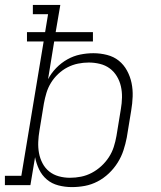

<svg xmlns="http://www.w3.org/2000/svg" viewBox="-35 -755 655 783"><path d="M258 8Q230 8 203 1Q176 -6 156 -23Q136 -40 124.5 -64Q113 -88 108 -114L89 0H-15V-38H52L143 -586H75V-624H149L161 -697H99V-735H211L192 -624H344V-586H186L161 -432Q174 -457 194.5 -478Q215 -499 240 -513Q265 -527 292 -532.5Q319 -538 346 -538Q346 -538 346 -538Q346 -538 346 -538Q374 -538 401.5 -531Q429 -524 449.5 -507.5Q470 -491 483 -467Q496 -443 501.5 -416.5Q507 -390 506 -361.5Q505 -333 500 -304L482 -194Q477 -168 468.5 -142Q460 -116 445 -92Q430 -68 409 -48Q388 -28 363 -15Q338 -2 311.5 3Q285 8 258 8ZM250 -30Q273 -30 295.5 -34.5Q318 -39 339 -50Q360 -61 378 -77.5Q396 -94 409 -114Q422 -134 429 -156Q436 -178 440 -201L458 -311Q462 -334 462.5 -357.5Q463 -381 458 -403Q453 -425 441.5 -444Q430 -463 412.5 -476Q395 -489 372.5 -494.5Q350 -500 327 -500Q305 -500 283 -495.5Q261 -491 240.5 -480.5Q220 -470 202.5 -453.5Q185 -437 173 -417.5Q161 -398 154.5 -376.5Q148 -355 144 -333L126 -223Q122 -200 121 -176.5Q120 -153 124 -131Q128 -109 138.5 -89Q149 -69 166 -55.5Q183 -42 205 -36Q227 -30 250 -30Z"/></svg>

Font: Iosevka Slab XLtExObl
Style: Regular
Weight: 200
Width: 7
Italic angle: -9°
Monospace: yes
Designer: Belleve Invis
Foundry: Belleve Invis
Version: Version 11.1.1; ttfautohint (v1.8.3)